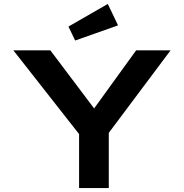

<svg xmlns="http://www.w3.org/2000/svg" viewBox="-20 -956 935 976"><path d="M382 0V-323L398 -254L48 -700H236L493 -359L426 -360L672 -700H847L525 -270L533 -331V0ZM362 -750 328 -821 528 -936 580 -827Z"/></svg>

Font: Lexend Peta SemiBold
Style: Regular
Weight: 600
Designer: Bonnie Shaver-Troup, Thomas Jockin
Foundry: Lexend
Version: Version 1.007